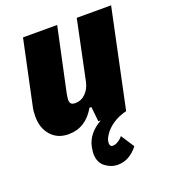

<svg xmlns="http://www.w3.org/2000/svg" viewBox="-136 -610 825 940"><g transform="rotate(-20 276.0 -139.5)"><path d="M324 79Q310 100 310 118Q310 137 326 137Q338 137 353 128Q368 119 378 106L423 175Q378 233 317 233Q282 233 252 210Q222 187 222 140Q222 132 226 108Q239 41 312 0H299L291 -77H281Q231 10 142 10Q85 10 51 -28Q17 -66 17 -127Q17 -156 22 -177L93 -512H271L200 -180Q196 -156 196 -150Q196 -135 202.5 -128.5Q209 -122 224 -122Q255 -122 277.5 -144Q300 -166 308 -201L373 -512H552L444 0Q402 10 371 31.5Q340 53 324 79Z"/></g></svg>

Font: Decalotype Black Italic
Style: Regular
Weight: 900
Italic angle: -12°
Designer: Alfredo Marco Pradil
Foundry: Alfredo Marco Pradil
Version: Version 1.0